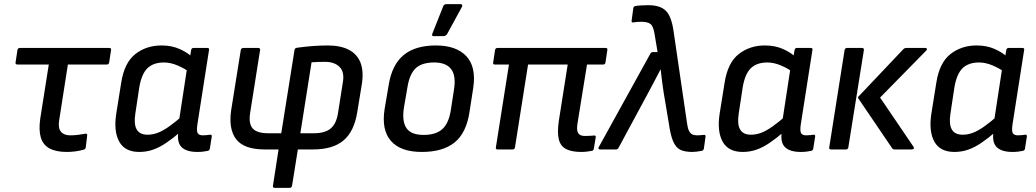

<svg xmlns="http://www.w3.org/2000/svg" viewBox="-20 -720 4991 925"><path d="M302 12Q250 12 218.5 -5Q187 -22 176.5 -58Q166 -94 174 -149L215 -409H65Q53 -409 55 -419L64 -479Q66 -489 76 -489H506Q517 -489 515 -479L506 -419Q504 -409 494 -409H307L265 -140Q259 -103 273.5 -85.5Q288 -68 318 -68Q338 -68 357 -70.5Q376 -73 392 -76Q401 -77 400 -67L393 -9Q392 -2 383 1Q366 6 345 9Q324 12 302 12Z M651 12Q582 12 554.5 -37.5Q527 -87 540 -172L564 -322Q579 -418 632 -459.5Q685 -501 758 -501Q807 -501 845 -484Q883 -467 902 -448L895 -371Q868 -391 834.5 -405Q801 -419 770 -419Q719 -419 690.5 -391.5Q662 -364 651 -299L632 -173Q624 -122 638.5 -96.5Q653 -71 691 -71Q715 -71 739.5 -80Q764 -89 794.5 -110.5Q825 -132 866 -168L853 -88Q815 -55 782 -32.5Q749 -10 717.5 1Q686 12 651 12ZM931 12Q879 12 855.5 -10.5Q832 -33 839 -84L842 -105V-135L882 -397L893 -431L901 -479Q903 -489 912 -489H978Q990 -489 987 -479L931 -121Q926 -87 933 -77.5Q940 -68 957 -68Q967 -68 976 -69Q985 -70 992 -71Q1002 -72 1000 -61L991 -4Q990 5 980 7Q969 9 958 10.5Q947 12 931 12Z M1304 185Q1293 185 1295 175L1322 0H1255Q1156 0 1118 -49Q1080 -98 1094 -191L1140 -479Q1142 -489 1153 -489H1223Q1235 -489 1233 -479L1185 -175Q1177 -123 1198 -100.5Q1219 -78 1272 -78H1335L1399 -480Q1400 -488 1411 -490Q1446 -495 1484.5 -498Q1523 -501 1559 -501Q1621 -501 1661 -480Q1701 -459 1717 -417.5Q1733 -376 1723 -313L1701 -179Q1686 -86 1634.5 -43Q1583 0 1488 0H1415L1387 175Q1385 185 1375 185ZM1427 -78H1492Q1545 -78 1572.5 -100.5Q1600 -123 1608 -173L1632 -325Q1640 -374 1615.5 -398Q1591 -422 1547 -422Q1531 -422 1514.5 -421.5Q1498 -421 1481 -420Z M2012 12Q1910 12 1863.5 -41Q1817 -94 1833 -195L1853 -313Q1869 -409 1925 -455Q1981 -501 2080 -501Q2178 -501 2226.5 -449.5Q2275 -398 2260 -297L2242 -181Q2227 -80 2170.5 -34Q2114 12 2012 12ZM2021 -70Q2080 -70 2111 -98Q2142 -126 2152 -190L2167 -287Q2178 -355 2153.5 -387Q2129 -419 2072 -419Q2012 -419 1982.5 -391Q1953 -363 1943 -300L1926 -201Q1916 -136 1938 -103Q1960 -70 2021 -70ZM2068 -546Q2063 -546 2062 -549.5Q2061 -553 2063 -558L2115 -689Q2117 -695 2121 -697.5Q2125 -700 2131 -700H2199Q2205 -700 2206.5 -695.5Q2208 -691 2205 -686L2134 -556Q2128 -546 2116 -546Z M2781 12Q2735 12 2708 -1.5Q2681 -15 2672.5 -47.5Q2664 -80 2672 -136L2715 -409H2524L2461 -10Q2459 0 2450 0H2378Q2367 0 2369 -10L2432 -409H2364Q2354 -409 2356 -419L2365 -479Q2367 -489 2377 -489H2898Q2908 -489 2906 -479L2897 -419Q2895 -409 2886 -409H2808L2762 -124Q2757 -91 2766 -78Q2775 -65 2797 -65Q2807 -65 2819 -65.5Q2831 -66 2841 -67Q2852 -69 2850 -58L2841 -4Q2839 7 2830 7Q2819 9 2806.5 10.5Q2794 12 2781 12Z M3316 12Q3279 12 3257.5 1.5Q3236 -9 3223 -39Q3210 -69 3202 -127L3177 -276Q3173 -302 3169.5 -329.5Q3166 -357 3163 -385H3162Q3148 -357 3133 -329.5Q3118 -302 3104 -275L2960 -8Q2956 0 2948 0H2871Q2865 0 2863.5 -3.5Q2862 -7 2865 -12L3113 -461Q3117 -469 3125 -469H3148L3133 -559Q3127 -595 3113 -605Q3099 -615 3071 -615Q3061 -615 3052 -614.5Q3043 -614 3032 -612Q3021 -610 3023 -621L3031 -680Q3032 -689 3041 -691Q3053 -693 3069.5 -694Q3086 -695 3103 -695Q3161 -695 3188 -668Q3215 -641 3225 -570L3290 -126Q3293 -103 3299 -90.5Q3305 -78 3314.5 -73Q3324 -68 3337 -68Q3345 -68 3352 -68.5Q3359 -69 3369 -70Q3381 -72 3379 -61L3371 -4Q3369 6 3359 7Q3348 9 3336.5 10.5Q3325 12 3316 12Z M3558 12Q3489 12 3461.5 -37.5Q3434 -87 3447 -172L3471 -322Q3486 -418 3539 -459.5Q3592 -501 3665 -501Q3714 -501 3752 -484Q3790 -467 3809 -448L3802 -371Q3775 -391 3741.5 -405Q3708 -419 3677 -419Q3626 -419 3597.5 -391.5Q3569 -364 3558 -299L3539 -173Q3531 -122 3545.5 -96.5Q3560 -71 3598 -71Q3622 -71 3646.5 -80Q3671 -89 3701.5 -110.5Q3732 -132 3773 -168L3760 -88Q3722 -55 3689 -32.5Q3656 -10 3624.5 1Q3593 12 3558 12ZM3838 12Q3786 12 3762.5 -10.5Q3739 -33 3746 -84L3749 -105V-135L3789 -397L3800 -431L3808 -479Q3810 -489 3819 -489H3885Q3897 -489 3894 -479L3838 -121Q3833 -87 3840 -77.5Q3847 -68 3864 -68Q3874 -68 3883 -69Q3892 -70 3899 -71Q3909 -72 3907 -61L3898 -4Q3897 5 3887 7Q3876 9 3865 10.5Q3854 12 3838 12Z M4290 0Q4282 0 4278 -6L4115 -246Q4112 -251 4116 -255L4332 -483Q4338 -489 4347 -489H4438Q4444 -489 4445.5 -485Q4447 -481 4442 -476L4220 -250L4381 -13Q4385 -7 4382 -3.5Q4379 0 4373 0ZM3984 0Q3973 0 3975 -10L4049 -479Q4051 -489 4061 -489H4133Q4143 -489 4142 -479L4067 -10Q4065 0 4056 0Z M4578 12Q4509 12 4481.5 -37.5Q4454 -87 4467 -172L4491 -322Q4506 -418 4559 -459.5Q4612 -501 4685 -501Q4734 -501 4772 -484Q4810 -467 4829 -448L4822 -371Q4795 -391 4761.5 -405Q4728 -419 4697 -419Q4646 -419 4617.5 -391.5Q4589 -364 4578 -299L4559 -173Q4551 -122 4565.5 -96.5Q4580 -71 4618 -71Q4642 -71 4666.5 -80Q4691 -89 4721.5 -110.5Q4752 -132 4793 -168L4780 -88Q4742 -55 4709 -32.5Q4676 -10 4644.5 1Q4613 12 4578 12ZM4858 12Q4806 12 4782.5 -10.5Q4759 -33 4766 -84L4769 -105V-135L4809 -397L4820 -431L4828 -479Q4830 -489 4839 -489H4905Q4917 -489 4914 -479L4858 -121Q4853 -87 4860 -77.5Q4867 -68 4884 -68Q4894 -68 4903 -69Q4912 -70 4919 -71Q4929 -72 4927 -61L4918 -4Q4917 5 4907 7Q4896 9 4885 10.5Q4874 12 4858 12Z"/></svg>

Font: Sofia Sans Medium
Style: Italic
Weight: 500
Italic angle: -9°
Version: Version 4.101